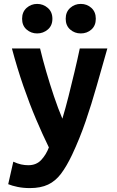

<svg xmlns="http://www.w3.org/2000/svg" viewBox="-20 -774 600 982"><path d="M133 188Q99 188 70 182Q41 176 22 168L48 53Q70 63 88 67Q106 71 125 71Q166 71 191 44Q216 17 230 -20Q198 -85 164.5 -164Q131 -243 99.5 -334Q68 -425 41 -526H185Q198 -471 216.5 -407.5Q235 -344 256 -281.5Q277 -219 299 -167Q315 -220 330.5 -281.5Q346 -343 361 -406Q376 -469 388 -526H529Q501 -428 474.5 -334.5Q448 -241 418 -153.5Q388 -66 349 17Q321 76 292.5 114Q264 152 226 170Q188 188 133 188ZM393 -603Q362 -603 339 -623Q316 -643 316 -678Q316 -713 339 -733.5Q362 -754 393 -754Q425 -754 447.5 -733.5Q470 -713 470 -678Q470 -643 447.5 -623Q425 -603 393 -603ZM170 -603Q139 -603 116 -623Q93 -643 93 -678Q93 -713 116 -733.5Q139 -754 170 -754Q201 -754 224.5 -733.5Q248 -713 248 -678Q248 -643 224.5 -623Q201 -603 170 -603Z"/></svg>

Font: Ubuntu Sans Mono
Style: Bold
Weight: 700
Monospace: yes
Designer: Dalton Maag Ltd
Foundry: Dalton Maag Ltd
Version: Version 1.006